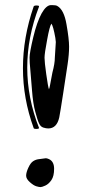

<svg xmlns="http://www.w3.org/2000/svg" viewBox="-20 -722 367 764"><path d="M113.8 -695.8C85.4 -613.1 71.3 -531.4 71.3 -450.7C71.3 -370.3 85.4 -291 113.8 -212.9C113.8 -210.3 117.4 -209 124.5 -209C131.7 -209 135.3 -210.3 135.3 -212.9C104 -292.6 88.4 -372.7 88.4 -453.1C88.4 -533.5 104 -614.4 135.3 -695.8V-696.8C135.3 -699.1 132.2 -700.2 126 -700.2C118.5 -700.2 114.4 -698.7 113.8 -695.8ZM184.6 -627.9C189.5 -621.4 194.7 -602.5 200.2 -571.3L202.1 -554.7L198.2 -492.2C198.2 -477.2 195 -457.5 188.5 -433.1L179.2 -383.8C177.9 -376 176.4 -370.3 174.8 -366.7C172.2 -374.2 168.6 -394 164.1 -426.3C159.5 -458.8 157.2 -480.8 157.2 -492.2C157.2 -503.6 160.6 -527.3 167.5 -563.5C174 -599.6 179.7 -621.1 184.6 -627.9ZM254.9 -536.1C254.9 -556.6 251.5 -586.3 244.6 -625C238.1 -663.7 225.9 -688.2 208 -698.2C204.4 -700.5 197.4 -701.7 187 -701.7H183.1C170.4 -701.7 157.9 -690.6 145.5 -668.5C133.1 -646 122.1 -614.4 112.3 -573.7C102.5 -532.7 97.7 -505.9 97.7 -493.2C97.7 -480.5 98.6 -464.4 100.6 -444.8C102.5 -425 104.8 -397.5 107.4 -362.3C110 -327.1 114.4 -298.5 120.6 -276.4C126.5 -253.9 131.5 -238.6 135.7 -230.5C139.6 -222 145.2 -216.6 152.3 -214.4C159.5 -212.1 166 -210.9 171.9 -210.9C194.7 -210.9 209.3 -225.6 215.8 -254.9C218.4 -267.9 223.6 -299.8 231.4 -350.6C239.3 -401.7 245.1 -440.3 249 -466.3C252.9 -492.4 254.9 -515.6 254.9 -536.1ZM174.8 -88.9C168.9 -91.5 164.6 -92.6 161.9 -92.3C159.1 -92 155.4 -91.5 150.9 -90.8C146.3 -90.2 140.3 -89.4 132.8 -88.4C125.3 -87.4 118.2 -84.7 111.6 -80.3C104.9 -75.9 98.6 -67.4 92.8 -54.7C86.9 -42 84 -31.4 84 -22.9C84 -14.5 88.9 -5.9 98.9 2.9C108.8 11.7 117.4 17.2 124.8 19.3C132.1 21.4 137.6 22.5 141.4 22.5C145.1 22.5 151.4 20.4 160.4 16.4C169.4 12.3 177.4 5 184.6 -5.4C191.7 -15.8 195.3 -30.8 195.3 -50.3C195.3 -69.8 188.5 -82.7 174.8 -88.9Z"/></svg>

Font: Drukaatie burti
Style: Regular
Weight: 400
Version: Version 0.14.4